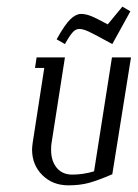

<svg xmlns="http://www.w3.org/2000/svg" viewBox="-20 -556 413 576"><path d="M76.2 -107.4Q76.2 -114.3 78.1 -127.9L112.8 -352.1H85L89.8 -383.8H174.8L134.8 -127.9Q133.3 -120.6 133.3 -106.4Q133.3 -73.2 150.1 -52.7Q167 -32.2 196.8 -32.2Q229.5 -32.2 262.2 -42L315.9 -383.8H373L316.9 -33.2Q273.4 -14.6 246.6 -7.3Q219.7 0 185.1 0Q137.7 0 106.9 -30.8Q76.2 -61.5 76.2 -107.4ZM149.9 -438Q174.8 -482.9 191.4 -498.5Q208 -514.2 223.1 -514.2Q236.8 -514.2 252.4 -508.1Q268.1 -502 303.2 -482.9L347.2 -536.1L371.1 -522L316.9 -423.8Q263.7 -453.1 246.3 -461.2Q229 -469.2 217.8 -469.2Q207 -469.2 197.5 -458.5Q188 -447.8 174.8 -423.8Z"/></svg>

Font: Gawaa
Style: Italic
Weight: 400
Designer: T. Christopher White
Version: Version 1.0